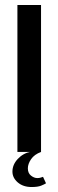

<svg xmlns="http://www.w3.org/2000/svg" viewBox="-20 -611 235 772"><path d="M50 0V-591H145V0ZM107 141Q73 141 51.5 122.5Q30 104 30 79Q30 51 51.5 28Q73 5 104 -1L145 0Q118 10 105 29Q92 48 92 66Q92 85 104.5 95Q117 105 130 105Q138 105 144 103Q150 101 153 100L165 126Q159 130 145.5 135.5Q132 141 107 141Z"/></svg>

Font: Alumni Sans Thin SemiBold
Style: Regular
Weight: 600
Version: Version 1.018